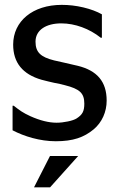

<svg xmlns="http://www.w3.org/2000/svg" viewBox="-20 -579 486 805"><path d="M213.9 13.2C286.1 13.2 332 -2.9 372.6 -36.6C407.7 -65.9 427.2 -109.9 427.2 -157.2C427.2 -236.8 387.2 -283.2 305.7 -303.2L292.5 -306.2C273.4 -311 260.3 -314 252.9 -315.4C236.8 -318.8 221.2 -322.3 207 -325.7C150.4 -339.8 128.9 -359.9 128.9 -404.3C128.9 -453.6 173.8 -481 236.8 -481C294.9 -481 355 -458.5 402.3 -420.9H407.2V-519C386.2 -530.8 360.4 -540.5 329.6 -547.9C298.8 -555.2 268.6 -558.6 238.8 -558.6C117.2 -558.6 35.2 -490.2 35.2 -392.1C35.2 -316.4 74.7 -267.6 154.3 -244.6C173.8 -239.3 191.4 -235.4 206.5 -231.9C224.6 -228.5 240.2 -225.1 252.4 -221.7C314 -206.1 333.5 -188.5 333.5 -144.5C333.5 -111.8 325.2 -98.1 301.3 -82.5C293.5 -77.6 281.2 -73.2 264.6 -69.8C248 -66.4 232.4 -64.5 217.3 -64.5C184.6 -64.5 147.9 -73.7 107.4 -91.8C75.7 -106.4 63 -115.7 37.6 -135.7H32.7V-32.7C81.1 -7.3 147.5 13.2 213.9 13.2ZM189.9 206.5 307.6 75.2H189.5L122.6 206.5Z"/></svg>

Font: SG Kara
Style: Regular
Weight: 400
Designer: Damoon Khanjanzadeh
Version: Version 1.000